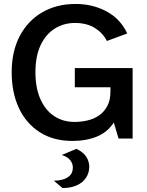

<svg xmlns="http://www.w3.org/2000/svg" viewBox="-20 -700 744 970"><path d="M346 12Q250 12 181 -32Q112 -76 75.5 -154Q39 -232 39 -335Q39 -440 79.5 -517.5Q120 -595 193 -637.5Q266 -680 362 -680Q448 -680 518 -642.5Q588 -605 623 -531L520 -493Q500 -533 459.5 -558.5Q419 -584 358 -584Q303 -584 257.5 -556Q212 -528 185.5 -472.5Q159 -417 159 -335Q159 -256 184 -199.5Q209 -143 253.5 -113.5Q298 -84 357 -84Q388 -84 420 -91Q452 -98 478.5 -115.5Q505 -133 521.5 -163Q538 -193 538 -238V-259H358V-356H650V0H579L555 -81Q523 -32 469.5 -10Q416 12 346 12ZM296 250 252 213Q273 213 295 207.5Q317 202 332.5 187.5Q348 173 348 146Q348 126 334.5 109Q321 92 292 83L366 52Q402 69 416.5 93Q431 117 431 142Q431 173 414.5 198Q398 223 367.5 236.5Q337 250 296 250Z"/></svg>

Font: Atkinson Hyperlegible Next Medium
Style: Regular
Weight: 500
Designer: Elliott Scott, Megan Eiswerth, Linus Boman, Theodore Petrosky, Letters from Sweden
Foundry: Applied Design Works, Letters from Sweden
Version: Version 2.001